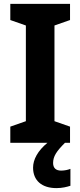

<svg xmlns="http://www.w3.org/2000/svg" viewBox="-20 -734 413 987"><path d="M253 104C253 70 270 44 314 0H340V-83L260 -111V-603L340 -631V-714H33V-631L113 -603V-111L33 -83V0H224C174 41 150 86 150 128C150 194 195 233 270 233C300 233 323 227 342 221V134C330 139 312 143 294 143C268 143 253 130 253 104Z"/></svg>

Font: Noto Sans Georgian SemiCondensed Bold
Style: Regular
Weight: 700
Width: 4
Designer: Monotype Design Team, Akaki Razmadze
Foundry: Google LLC
Version: Version 2.005